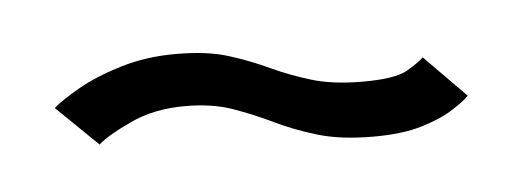

<svg xmlns="http://www.w3.org/2000/svg" viewBox="-25 -427 449 162"><g transform="rotate(-5 200.0 -346.0)"><path d="M287 -304Q311.5 -304 328 -309Q344.5 -314 355 -320.8Q365.5 -327.5 369 -331.5L334 -367Q330 -363 319.8 -357Q309.5 -351 282 -351Q256.5 -351 238.5 -356.5Q220.5 -362 205 -369.2Q189.5 -376.5 171.5 -382.2Q153.5 -388 126.5 -388Q101.5 -388 80 -381.5Q58.5 -375 43.5 -366.5Q28.5 -358 21 -351.5L56 -317.5Q64.5 -325 84.5 -334.2Q104.5 -343.5 130.5 -343.5Q153.5 -343.5 170.5 -337.5Q187.5 -331.5 203.5 -323.8Q219.5 -316 239.2 -310Q259 -304 287 -304Z"/></g></svg>

Font: Anybody SemiExpanded Light
Style: Regular
Weight: 300
Width: 6
Version: Version 1.113;gftools[0.9.25]